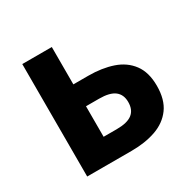

<svg xmlns="http://www.w3.org/2000/svg" viewBox="-129 -694 834 828"><g transform="rotate(-30 288.5 -280.0)"><path d="M79 0V-560H226V-374H300Q368 -374 421 -356Q474 -338 504.5 -297Q535 -256 535 -189Q535 -120 504.5 -78.5Q474 -37 421 -18.5Q368 0 300 0ZM226 -113H291Q344 -113 368.5 -132Q393 -151 393 -190Q393 -227 368.5 -246Q344 -265 291 -265H226Z"/></g></svg>

Font: Noto Sans KR
Style: Bold
Weight: 700
Designer: Ryoko NISHIZUKA  (kana, bopomofo & ideographs); Paul D. Hunt (Latin, Greek & Cyrillic); Sandoll Communications , Soo-you
Foundry: Adobe
Version: Version 2.004-H2;hotconv 1.0.118;makeotfexe 2.5.65603